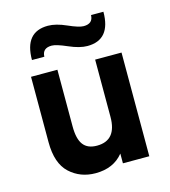

<svg xmlns="http://www.w3.org/2000/svg" viewBox="-110 -813 811 914"><g transform="rotate(-15 295.5 -356.5)"><path d="M368 -583Q330 -583 277.5 -606Q225 -629 203 -629Q157 -629 156 -587H95Q95 -725 210 -725Q249 -725 300.5 -702Q352 -679 375 -679Q421 -679 422 -721H483Q483 -583 368 -583ZM70 -189V-511H200V-231Q200 -170 221.5 -141.5Q243 -113 289 -113Q386 -113 386 -229V-511H516V0H386V-48Q338 12 249 12Q174 12 122 -36Q70 -84 70 -189Z"/></g></svg>

Font: ReCut ExtraBold
Style: Regular
Weight: 800
Designer: Giant Group (for alternate capitals set)
Version: Version 2.002;FEAKit 1.0